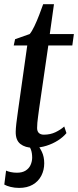

<svg xmlns="http://www.w3.org/2000/svg" viewBox="-22 -695 372 916"><path d="M164.5 -175.5Q161.5 -153.5 159.5 -137.8Q157.5 -122 156.2 -109.5Q155 -97 155 -84.5Q155 -68.5 163.5 -60.5Q172 -52.5 187.5 -52.5Q218 -52.5 242.5 -64.2Q267 -76 284.5 -91.5L295 -60Q279.5 -41 254.5 -25Q229.5 -9 199.2 0.5Q169 10 136 10Q98.5 10 75.2 -8.2Q52 -26.5 53 -67.5Q53 -74 53.8 -83.8Q54.5 -93.5 56 -106.5Q57.5 -119.5 59.8 -135.5Q62 -151.5 64.5 -170.5L108 -478H43.5L50 -508L119.5 -532.5Q130 -544.5 142.2 -570.2Q154.5 -596 165.5 -625Q176.5 -654 184 -675H235.5L215.5 -532.5H330.5L323 -478H208.5ZM69 201.5Q48 201.5 28.8 196.8Q9.5 192 -1.5 185.5L7 119Q15.5 123 29.2 126Q43 129 59 129Q84 129 100 119Q116 109 123.5 92.8Q131 76.5 131.5 58Q131.5 34 125.2 18Q119 2 110 -12L133.5 -14L150.5 -12Q166 5 177.5 28.8Q189 52.5 189 84Q189 116.5 175 143.5Q161 170.5 134.2 186Q107.5 201.5 69 201.5Z"/></svg>

Font: Merriweather 72pt
Style: Italic
Weight: 400
Italic angle: -7.8°
Version: Version 2.101